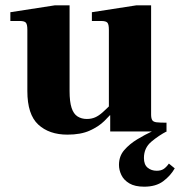

<svg xmlns="http://www.w3.org/2000/svg" viewBox="-20 -495 678 723"><path d="M234 12Q165 12 124 -26Q83 -64 83 -152V-383Q83 -403 77.5 -409.5Q72 -416 54 -416H19V-449L187 -475H242V-152Q242 -112 249.5 -89Q257 -66 272 -56.5Q287 -47 307 -47Q324 -47 338 -53Q352 -59 367 -72.5Q382 -86 402 -106L408 -78Q394 -60 372.5 -39Q351 -18 317.5 -3Q284 12 234 12ZM395 0V-61H390V-383Q390 -403 384.5 -409.5Q379 -416 361 -416H326V-449L494 -475H549V-64Q549 -50 553 -43Q557 -36 569.5 -34.5Q582 -33 607 -33V0ZM523 208Q488 208 467 195.5Q446 183 437 164Q428 145 428 126Q428 93 448 70Q468 47 497 29.5Q526 12 554 -1H609Q578 15 550 38.5Q522 62 522 100Q522 125 536 136.5Q550 148 570 148Q586 148 596 141.5Q606 135 616 121L638 139Q622 167 594.5 187.5Q567 208 523 208Z"/></svg>

Font: Frank Ruhl Libre Black
Style: Regular
Weight: 900
Designer: Yanek Iontef
Foundry: Fontef
Version: Version 6.004